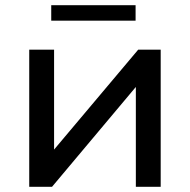

<svg xmlns="http://www.w3.org/2000/svg" viewBox="-20 -722 734 742"><path d="M93 -530V0H181L505 -386V0H601V-530H514L189 -144V-530ZM178 -702V-642H504V-702Z"/></svg>

Font: Malon Grotesk Med
Style: Regular
Weight: 500
Designer: Julieta Ulanovsky
Foundry: Julieta Ulanovsky
Version: Version 7.200